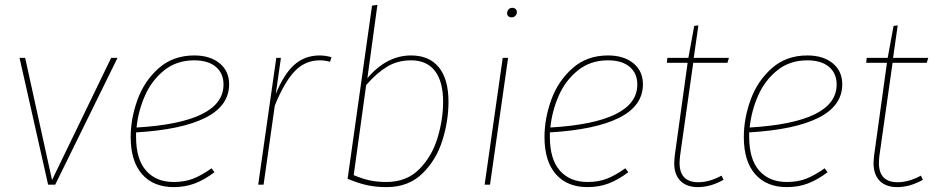

<svg xmlns="http://www.w3.org/2000/svg" viewBox="-20 -756 3830 786"><path d="M461 -519 206 0H177L60 -519H83L193 -19L435 -519Z M537 -214V-196Q537 -104 578 -57.5Q619 -11 691 -11Q736 -11 770.5 -24.5Q805 -38 846 -67L858 -51Q817 -20 777.5 -5Q738 10 691 10Q608 10 561.5 -43Q515 -96 515 -195Q515 -271 543 -348Q571 -425 630 -477Q689 -529 775 -529Q840 -529 879 -497Q918 -465 918 -411Q918 -323 821 -274Q724 -225 537 -214ZM539 -234Q895 -255 895 -410Q895 -456 863.5 -482.5Q832 -509 775 -509Q703 -509 652 -468Q601 -427 573.5 -364.5Q546 -302 539 -234Z M1337 -522 1331 -503Q1311 -509 1289 -509Q1229 -509 1186.5 -464.5Q1144 -420 1105 -324L1059 0H1037L1111 -519H1130L1109 -371Q1141 -451 1184 -490Q1227 -529 1289 -529Q1311 -529 1337 -522Z M1816 -339Q1816 -261 1791 -181Q1766 -101 1709 -45.5Q1652 10 1563 10Q1520 10 1484.5 2.5Q1449 -5 1403 -24L1503 -733L1525 -736L1484 -436Q1563 -529 1663 -529Q1737 -529 1776.5 -480.5Q1816 -432 1816 -339ZM1479 -408 1428 -39Q1461 -25 1491.5 -18Q1522 -11 1562 -11Q1645 -11 1697 -64Q1749 -117 1771.5 -192.5Q1794 -268 1794 -339Q1794 -422 1760.5 -465.5Q1727 -509 1663 -509Q1608 -509 1565.5 -483.5Q1523 -458 1479 -408Z M2060 -519 1986 0H1964L2038 -519ZM2056 -702Q2056 -711 2062 -717.5Q2068 -724 2077 -724Q2086 -724 2091 -719Q2096 -714 2096 -706Q2096 -698 2090 -691.5Q2084 -685 2074 -685Q2066 -685 2061 -689.5Q2056 -694 2056 -702Z M2231 -214V-196Q2231 -104 2272 -57.5Q2313 -11 2385 -11Q2430 -11 2464.5 -24.5Q2499 -38 2540 -67L2552 -51Q2511 -20 2471.5 -5Q2432 10 2385 10Q2302 10 2255.5 -43Q2209 -96 2209 -195Q2209 -271 2237 -348Q2265 -425 2324 -477Q2383 -529 2469 -529Q2534 -529 2573 -497Q2612 -465 2612 -411Q2612 -323 2515 -274Q2418 -225 2231 -214ZM2233 -234Q2589 -255 2589 -410Q2589 -456 2557.5 -482.5Q2526 -509 2469 -509Q2397 -509 2346 -468Q2295 -427 2267.5 -364.5Q2240 -302 2233 -234Z M2764 -118Q2762 -98 2762 -89Q2762 -10 2839 -10Q2884 -10 2934 -37L2942 -20Q2889 10 2837 10Q2791 10 2765.5 -15.5Q2740 -41 2740 -89Q2740 -97 2742 -117L2795 -499H2710L2712 -519H2798L2822 -650L2839 -652L2820 -519H2964L2958 -499H2818Z M3047 -214V-196Q3047 -104 3088 -57.5Q3129 -11 3201 -11Q3246 -11 3280.5 -24.5Q3315 -38 3356 -67L3368 -51Q3327 -20 3287.5 -5Q3248 10 3201 10Q3118 10 3071.5 -43Q3025 -96 3025 -195Q3025 -271 3053 -348Q3081 -425 3140 -477Q3199 -529 3285 -529Q3350 -529 3389 -497Q3428 -465 3428 -411Q3428 -323 3331 -274Q3234 -225 3047 -214ZM3049 -234Q3405 -255 3405 -410Q3405 -456 3373.5 -482.5Q3342 -509 3285 -509Q3213 -509 3162 -468Q3111 -427 3083.5 -364.5Q3056 -302 3049 -234Z M3580 -118Q3578 -98 3578 -89Q3578 -10 3655 -10Q3700 -10 3750 -37L3758 -20Q3705 10 3653 10Q3607 10 3581.5 -15.5Q3556 -41 3556 -89Q3556 -97 3558 -117L3611 -499H3526L3528 -519H3614L3638 -650L3655 -652L3636 -519H3780L3774 -499H3634Z"/></svg>

Font: Fira Sans Thin
Style: Italic
Weight: 250
Italic angle: -8°
Designer: Carrois Corporate & Edenspiekermann AG
Foundry: Carrois Corporate GbR & Edenspiekermann AG
Version: Version 4.203